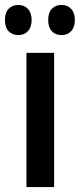

<svg xmlns="http://www.w3.org/2000/svg" viewBox="-47 -757 323 777"><path d="M172 0H60V-543H172ZM-27 -676Q-27 -706 -12 -721.5Q3 -737 27 -737Q51 -737 66 -721Q81 -705 81 -676Q81 -647 66 -631Q51 -615 27 -615Q3 -615 -12 -630.5Q-27 -646 -27 -676ZM148 -676Q148 -706 163 -721.5Q178 -737 202 -737Q226 -737 241 -721Q256 -705 256 -676Q256 -647 241 -631Q226 -615 202 -615Q177 -615 162.5 -631Q148 -647 148 -676Z"/></svg>

Font: Noto Sans Arabic ExtCond SemBd
Style: Regular
Weight: 600
Width: 2
Designer: Monotype Design Team, Nadine Chahine, Nizar Qandah and Khaled Hosny
Foundry: Monotype Imaging Inc.
Version: Version 2.012; ttfautohint (v1.8.4.7-5d5b)